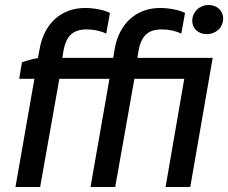

<svg xmlns="http://www.w3.org/2000/svg" viewBox="-20 -750 915 770"><path d="M68 -500 57 -434H118L42 0H141L218 -434H419L343 0H442L519 -434H719L644 0H743L833 -518H531L535 -543C546 -608 575 -632 629 -632C658 -632 685 -626 707 -615L722 -698C698 -711 655 -718 622 -718C528 -718 458 -657 440 -554L434 -518H230L234 -543C245 -608 274 -632 328 -632C357 -632 384 -626 406 -615L421 -698C397 -711 354 -718 321 -718C227 -718 157 -657 139 -554L132 -517C111 -514 87 -507 68 -500ZM809 -613C844 -613 875 -638 875 -676C875 -706 851 -730 817 -730C781 -730 751 -703 751 -666C751 -636 775 -613 809 -613Z"/></svg>

Font: Fixel Display Medium
Style: Italic
Weight: 500
Italic angle: -10°
Designer: AlfaBravo + MacPaw
Foundry: Kyrylo Tkachov, Marchela Mozhyna, Serhii Makarenko, Maria Weinstein, Zakhar Kryvoshyya
Version: Version 1.210;Glyphs 3.2 (3217)